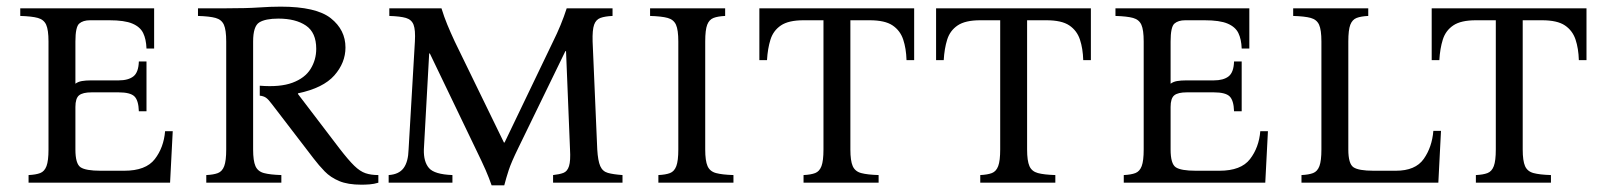

<svg xmlns="http://www.w3.org/2000/svg" viewBox="-20 -550 4829 578"><path d="M66 0V-23Q88 -24 101 -29Q114 -34 120 -50Q126 -66 126 -100V-425Q126 -460 119 -475.5Q112 -491 94 -496Q76 -501 41 -502V-525H444V-404H421Q420 -432 411 -450.5Q402 -469 378.5 -479Q355 -489 309 -489H251Q230 -489 218.5 -479Q207 -469 207 -425V-298Q215 -304 226.5 -306Q238 -308 254 -308H337Q366 -308 381.5 -320Q397 -332 398 -365H421V-215H398Q397 -248 384.5 -260Q372 -272 337 -272H256Q229 -272 218 -263Q207 -254 207 -228V-100Q207 -57 222.5 -46.5Q238 -36 283 -36H354Q419 -36 446 -71Q473 -106 477 -155H500L492 0Z M1068 6Q1027 6 1001 -5Q975 -16 957.5 -34Q940 -52 924 -73L799 -236Q788 -251 780.5 -256Q773 -261 762 -262V-292Q823 -287 860.5 -301Q898 -315 915 -342.5Q932 -370 932 -403Q932 -452 901 -473Q870 -494 818 -494Q779 -494 760.5 -482.5Q742 -471 742 -425V-100Q742 -66 749 -50Q756 -34 774.5 -29Q793 -24 827 -23V0H601V-23Q623 -24 636 -29Q649 -34 655 -50Q661 -66 661 -100V-425Q661 -460 654 -475.5Q647 -491 629 -496Q611 -501 576 -502V-525H661Q723 -525 759 -527.5Q795 -530 825 -530Q932 -530 976 -495Q1020 -460 1020 -407Q1020 -361 986.5 -323Q953 -285 877 -269V-267L1002 -103Q1029 -68 1046.5 -51Q1064 -34 1080.5 -28.5Q1097 -23 1119 -23V0Q1106 4 1093 5Q1080 6 1068 6Z M1460 8Q1452 -15 1442 -38Q1432 -61 1411 -104L1274 -389H1272L1256 -100Q1255 -63 1271.5 -44Q1288 -25 1342 -23V0H1150V-23Q1181 -25 1195 -44Q1209 -63 1210 -100L1229 -425Q1231 -460 1225 -475.5Q1219 -491 1202 -496Q1185 -501 1152 -502V-525H1309Q1317 -499 1326.5 -476Q1336 -453 1349 -425L1497 -121H1499L1645 -425Q1657 -449 1667.5 -474.5Q1678 -500 1686 -525H1824V-502Q1801 -501 1787.5 -496Q1774 -491 1768.5 -475.5Q1763 -460 1764 -425L1778 -100Q1780 -66 1787 -50Q1794 -34 1810 -29.5Q1826 -25 1854 -23V0H1645V-23Q1664 -25 1676 -29.5Q1688 -34 1693 -50Q1698 -66 1696 -100L1684 -396H1682L1540 -104Q1519 -61 1511.5 -38Q1504 -15 1498 8Z M2103 -100Q2103 -66 2110 -50Q2117 -34 2135.5 -29Q2154 -24 2188 -23V0H1962V-23Q1984 -24 1997 -29Q2010 -34 2016 -50Q2022 -66 2022 -100V-425Q2022 -460 2015 -475.5Q2008 -491 1990 -496Q1972 -501 1937 -502V-525H2163V-502Q2141 -501 2128 -496Q2115 -491 2109 -475.5Q2103 -460 2103 -425Z M2266 -525H2732V-369H2709Q2708 -404 2699 -431Q2690 -458 2667 -473.5Q2644 -489 2598 -489H2540V-100Q2540 -66 2547 -50Q2554 -34 2572.5 -29Q2591 -24 2625 -23V0H2399V-23Q2421 -24 2434 -29Q2447 -34 2453 -50Q2459 -66 2459 -100V-489H2399Q2354 -489 2331 -473.5Q2308 -458 2299.5 -431Q2291 -404 2289 -369H2266Z M2798 -525H3264V-369H3241Q3240 -404 3231 -431Q3222 -458 3199 -473.5Q3176 -489 3130 -489H3072V-100Q3072 -66 3079 -50Q3086 -34 3104.5 -29Q3123 -24 3157 -23V0H2931V-23Q2953 -24 2966 -29Q2979 -34 2985 -50Q2991 -66 2991 -100V-489H2931Q2886 -489 2863 -473.5Q2840 -458 2831.5 -431Q2823 -404 2821 -369H2798Z M3363 0V-23Q3385 -24 3398 -29Q3411 -34 3417 -50Q3423 -66 3423 -100V-425Q3423 -460 3416 -475.5Q3409 -491 3391 -496Q3373 -501 3338 -502V-525H3741V-404H3718Q3717 -432 3708 -450.5Q3699 -469 3675.5 -479Q3652 -489 3606 -489H3548Q3527 -489 3515.5 -479Q3504 -469 3504 -425V-298Q3512 -304 3523.5 -306Q3535 -308 3551 -308H3634Q3663 -308 3678.5 -320Q3694 -332 3695 -365H3718V-215H3695Q3694 -248 3681.5 -260Q3669 -272 3634 -272H3553Q3526 -272 3515 -263Q3504 -254 3504 -228V-100Q3504 -57 3519.5 -46.5Q3535 -36 3580 -36H3651Q3716 -36 3743 -71Q3770 -106 3774 -155H3797L3789 0Z M4295 -156H4318L4310 0H3898V-23Q3920 -24 3933 -29Q3946 -34 3952 -50Q3958 -66 3958 -100V-425Q3958 -460 3951 -475.5Q3944 -491 3926 -496Q3908 -501 3873 -502V-525H4099V-502Q4077 -501 4064 -496Q4051 -491 4045 -475.5Q4039 -460 4039 -425V-100Q4039 -57 4054.5 -46.5Q4070 -36 4115 -36H4182Q4241 -36 4266 -71.5Q4291 -107 4295 -156Z M4290 -525H4756V-369H4733Q4732 -404 4723 -431Q4714 -458 4691 -473.5Q4668 -489 4622 -489H4564V-100Q4564 -66 4571 -50Q4578 -34 4596.5 -29Q4615 -24 4649 -23V0H4423V-23Q4445 -24 4458 -29Q4471 -34 4477 -50Q4483 -66 4483 -100V-489H4423Q4378 -489 4355 -473.5Q4332 -458 4323.5 -431Q4315 -404 4313 -369H4290Z"/></svg>

Font: Bona Nova SC
Style: Regular
Weight: 400
Designer: Mateusz Machalski
Foundry: Capitalics
Version: Version 4.001; ttfautohint (v1.8.4.7-5d5b)